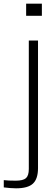

<svg xmlns="http://www.w3.org/2000/svg" viewBox="-96 -820 286 1043"><path d="M46 -734V-800H131.5V-734ZM-9 203Q-21.5 203 -41.8 201.5Q-62 200 -75.5 198V158.5Q-63 160 -46.8 160.8Q-30.5 161.5 -11 161.5Q29.5 161.5 45 147.8Q60.5 134 60.5 98V-600H110.5V93Q110.5 151.5 83.2 177.2Q56 203 -9 203Z"/></svg>

Font: Big Shoulders Text ExtraLight
Style: Regular
Weight: 250
Version: Version 2.002